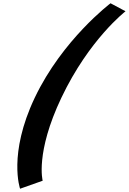

<svg xmlns="http://www.w3.org/2000/svg" viewBox="-20 -895 788 1175"><path d="M241.2 211C241.2 211 195 41 355.7 -297C525.9 -655 748.2 -826 748.2 -826L656.5 -875C656.5 -875 362 -653 192.7 -297C28.2 49 102.9 260 102.9 260Z"/></svg>

Font: Hussar
Style: BdSuprExtOblFive
Weight: 700
Foundry: Cannot Into Space Fonts
Version: Version 2.00